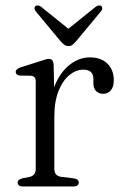

<svg xmlns="http://www.w3.org/2000/svg" viewBox="-20 -676 448 696"><path d="M159.5 -255.5Q159.5 -323 180.5 -370.5Q201.5 -418 234.8 -443Q268 -468 305.5 -468Q346.5 -468 369.5 -445.2Q392.5 -422.5 392.5 -385Q392.5 -361.5 382 -348.8Q371.5 -336 354.5 -336Q338 -336 328.2 -346Q318.5 -356 318.5 -374V-389Q318.5 -407 309.2 -415.2Q300 -423.5 281.5 -423.5Q256 -423.5 232 -404.2Q208 -385 192.5 -347Q177 -309 177 -253ZM174.5 -441 177 -318V-63Q177 -51 183.2 -43.8Q189.5 -36.5 202 -35L247 -29.5Q256 -28.5 260.8 -24.5Q265.5 -20.5 265.5 -14Q265.5 -7.5 260.5 -3.8Q255.5 0 246.5 0H62.5Q54 0 49 -3.8Q44 -7.5 44 -14Q44 -20 48.2 -23.5Q52.5 -27 60.5 -29.5L86.5 -34.5Q97.5 -37 103.5 -43.8Q109.5 -50.5 109.5 -63V-379.5Q109.5 -390.5 105.2 -395.5Q101 -400.5 92.5 -401.5L52 -402Q44.5 -403 40.8 -406.5Q37 -410 37 -415Q37 -420.5 41.2 -424.5Q45.5 -428.5 54 -431.5L124.5 -454Q136 -458 144 -460.2Q152 -462.5 156.5 -462.5Q165 -462.5 169.5 -457.5Q174 -452.5 174.5 -441ZM238 -563.5 129.5 -651Q123.5 -655.5 118.2 -656.2Q113 -657 108.5 -654Q105 -651 105 -645.8Q105 -640.5 109.5 -635L199.5 -526.5Q206.5 -518.5 213 -513.8Q219.5 -509 228.5 -509Q237 -509 243 -513.8Q249 -518.5 256 -526.5L346 -635Q351 -640.5 350.8 -645.8Q350.5 -651 347.5 -654Q343.5 -657 338 -656.2Q332.5 -655.5 326.5 -651L217.5 -563.5Z"/></svg>

Font: Fraunces 48pt Soft Wonky Light
Style: Regular
Weight: 300
Version: Version 1.000;[b76b70a41]